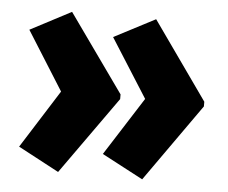

<svg xmlns="http://www.w3.org/2000/svg" viewBox="-41 -566 677 571"><g transform="rotate(5 297.0 -280.0)"><path d="M567 -273 403 -41 280 -106 391 -280 280 -455 403 -519 567 -287ZM317 -273 152 -41 30 -106 140 -280 30 -455 152 -519 317 -287Z"/></g></svg>

Font: Noto Sans Lao Looped Condensed Black
Style: Regular
Weight: 900
Width: 3
Designer: Mark Frömberg, Ben Mitchell
Foundry: The Fontpad Ltd
Version: Version 1.002; ttfautohint (v1.8.4.7-5d5b)